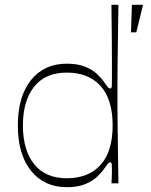

<svg xmlns="http://www.w3.org/2000/svg" viewBox="-20 -760 625 796"><path d="M257 16Q163 16 108.5 -52Q54 -120 54 -240Q54 -360 108.5 -428Q163 -496 257 -496Q303 -496 334 -483Q365 -470 384 -451.5Q403 -433 413 -418Q424 -402 428 -397.5Q432 -393 437 -393Q442 -393 443 -400Q444 -407 444 -427Q444 -462 444 -510Q444 -558 443.5 -607Q443 -656 442.5 -692.5Q442 -729 442 -740H471Q470 -687 469.5 -644Q469 -601 468.5 -564Q468 -527 467.5 -495Q467 -463 467 -433Q467 -403 467 -373Q467 -343 467 -312.5Q467 -282 467.5 -249Q468 -216 468.5 -178.5Q469 -141 469.5 -97Q470 -53 471 0H442Q443 -14 443.5 -28Q444 -42 444 -53Q444 -73 443 -80Q442 -87 437 -87Q432 -87 428 -82.5Q424 -78 413 -62Q403 -47 384 -28.5Q365 -10 334 3Q303 16 257 16ZM257 -21Q347 -21 397 -76.5Q447 -132 447 -240Q447 -348 397 -403.5Q347 -459 257 -459Q168 -459 121.5 -400.5Q75 -342 75 -240Q75 -138 121.5 -79.5Q168 -21 257 -21ZM545 -626H523L527 -740H573Z"/></svg>

Font: Ojuju ExtraLight
Style: Regular
Weight: 200
Designer: Chisaokwu Joboson, Mirko Velimirovic
Foundry: Udi Foundry
Version: Version 1.000